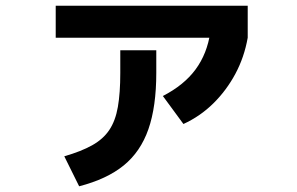

<svg xmlns="http://www.w3.org/2000/svg" viewBox="-20 -599 1040 672"><path d="M205 -52Q264 -69 302.5 -90.5Q341 -112 362.5 -144Q384 -176 392.5 -224.5Q401 -273 401 -344V-423H527V-344Q527 -226 499.5 -147Q472 -68 413 -20Q354 28 257 53ZM550 -263Q624 -301 664.5 -356Q705 -411 716 -486L847 -467Q835 -399 804 -341Q773 -283 727 -237.5Q681 -192 622 -165ZM175 -467V-579H847V-467Z"/></svg>

Font: M PLUS 1
Style: Bold
Weight: 700
Designer: Coji Morishita
Foundry: UNDERFOREST DESIGN
Version: Version 1.001